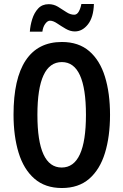

<svg xmlns="http://www.w3.org/2000/svg" viewBox="-20 -935 620 965"><path d="M533 -358Q533 -249 507.5 -166Q482 -83 428.5 -36.5Q375 10 291 10Q207 10 153 -37Q99 -84 73.5 -167.5Q48 -251 48 -359Q48 -540 109.5 -632Q171 -724 291 -724Q375 -724 428.5 -678Q482 -632 507.5 -549.5Q533 -467 533 -358ZM168 -358Q168 -93 290 -93Q412 -93 412 -358Q412 -623 291 -623Q168 -623 168 -358ZM130 -776Q132 -807 142 -839Q152 -871 172 -892.5Q192 -914 225 -914Q250 -914 271.5 -901Q293 -888 313 -874.5Q333 -861 353 -861Q367 -861 376 -877Q385 -893 389 -915H452Q450 -848 422 -812.5Q394 -777 356 -777Q333 -777 310 -790.5Q287 -804 267 -817.5Q247 -831 231 -831Q219 -831 207.5 -815.5Q196 -800 193 -776Z"/></svg>

Font: Noto Sans Kannada ExtraCondensed SemiBold
Style: Regular
Weight: 600
Width: 2
Designer: Jelle Bosma - Monotype Design Team
Foundry: Monotype Imaging Inc.
Version: Version 2.005; ttfautohint (v1.8.4.7-5d5b)